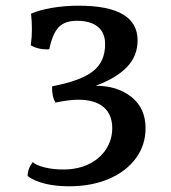

<svg xmlns="http://www.w3.org/2000/svg" viewBox="-20 -527 600 674"><path d="M491 -77Q491 -18 457 28.5Q423 75 362 101Q301 127 222 127Q175 127 137 117.5Q99 108 77 91Q77 65 95 42Q108 54 138 61Q168 68 202 68Q253 68 292 49Q331 30 352.5 -3.5Q374 -37 374 -77Q374 -126 343 -151.5Q312 -177 255 -177Q223 -177 175 -167Q168 -178 165 -193.5Q162 -209 163 -224Q263 -243 306 -276.5Q349 -310 349 -372Q349 -412 323.5 -433Q298 -454 250 -454Q207 -454 185.5 -431Q164 -408 153 -354Q115 -352 88 -368Q92 -396 92 -424Q92 -452 89 -479Q119 -492 163 -499.5Q207 -507 257 -507Q463 -507 463 -385Q463 -331 426 -292Q389 -253 316 -226Q392 -226 441.5 -186.5Q491 -147 491 -77Z"/></svg>

Font: Vollkorn SC SemiBold
Style: Regular
Weight: 600
Designer: Friedrich Althausen
Foundry: Friedrich Althausen
Version: Version 4.015